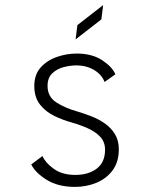

<svg xmlns="http://www.w3.org/2000/svg" viewBox="-20 -722 590 753"><path d="M274 11Q208 11 163.5 -16.5Q119 -44 102.5 -77L146.5 -110Q158 -83.5 191 -59.8Q224 -36 275.5 -36Q327 -36 359.5 -60.8Q392 -85.5 392 -135Q392 -165.5 372.8 -185.8Q353.5 -206 323.5 -219.2Q293.5 -232.5 260 -242Q227 -251 193.2 -267.2Q159.5 -283.5 137 -311.8Q114.5 -340 114.5 -385Q114.5 -429 139.2 -457Q164 -485 202.5 -498.5Q241 -512 281 -512Q341 -512 380.8 -485.8Q420.5 -459.5 432.5 -430.5L390 -400.5Q380 -428.5 349.8 -447Q319.5 -465.5 279.5 -465.5Q256 -465.5 229.8 -458.8Q203.5 -452 185 -434.5Q166.5 -417 166.5 -385Q166.5 -342.5 201.2 -320.2Q236 -298 284 -284.5Q309.5 -277 337.5 -266.2Q365.5 -255.5 390.2 -238.5Q415 -221.5 430.5 -196.5Q446 -171.5 446 -136.5Q446 -86.5 421.5 -53.8Q397 -21 357.8 -5Q318.5 11 274 11ZM276.5 -567.5 283.5 -623.5 384.5 -702 377.5 -646Z"/></svg>

Font: Trispace SemiCondensed ExtraLight
Style: Regular
Weight: 200
Width: 4
Designer: Tyler Finck
Foundry: Etcetera Type Company
Version: Version 1.210; ttfautohint (v1.8.3)